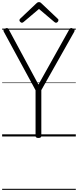

<svg xmlns="http://www.w3.org/2000/svg" viewBox="-20 -1278 730 1798"><path d="M340 14Q313 14 313 -5V-433L15 -982Q10 -992 13.5 -998.5Q17 -1005 29 -1011Q42 -1017 49 -1015Q56 -1013 63 -1000L340 -486L627 -999Q635 -1013 642.5 -1015Q650 -1017 661 -1011Q675 -1005 677.5 -998.5Q680 -992 676 -982L367 -434V-5Q367 14 340 14ZM185 -1065Q178 -1065 170 -1072.5Q162 -1080 162 -1088Q162 -1091 163 -1094.5Q164 -1098 168 -1102L319 -1245Q325 -1251 330.5 -1254.5Q336 -1258 345 -1258Q354 -1258 359 -1254.5Q364 -1251 370 -1245L522 -1101Q526 -1098 526.5 -1094.5Q527 -1091 527 -1088Q527 -1080 520 -1072.5Q513 -1065 505 -1065Q500 -1065 496.5 -1067Q493 -1069 488 -1073L345 -1194L202 -1073Q197 -1069 193.5 -1067Q190 -1065 185 -1065ZM0 490H690V500H0ZM0 -20H690V0H0ZM0 -505H690V-500H0ZM0 -1010H690V-1000H0Z"/></svg>

Font: Playwrite NG Modern Guides
Style: Regular
Weight: 400
Designer: Veronika Burian, José Scaglione
Foundry: TypeTogether
Version: Version 1.003